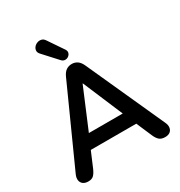

<svg xmlns="http://www.w3.org/2000/svg" viewBox="-217 -1100 1178 1257"><g transform="rotate(-30 372.0 -471.5)"><path d="M84 8Q60 8 45.5 -3Q31 -14 28 -32.5Q25 -51 35 -74L299 -659Q312 -688 330.5 -700.5Q349 -713 373 -713Q396 -713 414.5 -700.5Q433 -688 446 -659L711 -74Q722 -51 719 -32Q716 -13 702 -2.5Q688 8 665 8Q637 8 621.5 -5.5Q606 -19 594 -47L529 -198L583 -163H161L215 -198L151 -47Q138 -18 124 -5Q110 8 84 8ZM371 -566 231 -233 205 -265H539L514 -233L373 -566ZM323 -771 227 -876Q214 -890 215 -904.5Q216 -919 225.5 -930.5Q235 -942 250 -947.5Q265 -953 280.5 -949.5Q296 -946 307 -929L385 -814Q394 -800 390.5 -787Q387 -774 375.5 -765.5Q364 -757 349.5 -757.5Q335 -758 323 -771Z"/></g></svg>

Font: Nunito ExtraLight
Style: Regular
Weight: 200
Designer: Vernon Adams
Foundry: Vernon Adams
Version: Version 3.602